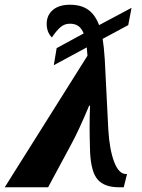

<svg xmlns="http://www.w3.org/2000/svg" viewBox="-39 -790 598 810"><path d="M502 -684 394 -626Q399 -598 403 -540L418 -242Q423 -159 442.5 -107.5Q462 -56 492 -56H497L483 0H463Q402 0 373.5 -32Q345 -64 341 -149Q339 -219 339 -252Q339 -306 341 -344H337Q293 -239 263 -184L164 0H-19L330 -555L327 -590L188 -515L200 -587L314 -649Q305 -671 291 -680.5Q277 -690 256 -690Q232 -690 214.5 -674Q197 -658 180 -632Q158 -654 158 -689Q158 -726 184 -748Q210 -770 256 -770Q304 -770 333.5 -748.5Q363 -727 379 -684L516 -757Z"/></svg>

Font: Noto Serif NarrowExtraBold
Style: Italic
Weight: 800
Width: 4
Italic angle: -12°
Designer: Monotype Design Team
Foundry: Monotype Imaging Inc.
Version: Version 1.001